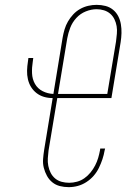

<svg xmlns="http://www.w3.org/2000/svg" viewBox="-20 -763 540 791"><path d="M263 8Q244 8 226.5 3.5Q209 -1 195.5 -12Q182 -23 173.5 -38.5Q165 -54 160.5 -71.5Q156 -89 157.5 -108Q159 -127 162 -146L197 -359Q178 -359 161 -364Q144 -369 130.5 -379.5Q117 -390 108 -404.5Q99 -419 95 -436.5Q91 -454 91.5 -472Q92 -490 95 -509L97 -524H117L115 -509Q111 -485 112 -461Q113 -437 124 -417.5Q135 -398 155.5 -387.5Q176 -377 200 -376L238 -608Q241 -625 246 -642Q251 -659 260 -674.5Q269 -690 281.5 -703.5Q294 -717 310 -726Q326 -735 343.5 -739Q361 -743 378 -743Q397 -743 414.5 -738.5Q432 -734 445.5 -723Q459 -712 467 -696.5Q475 -681 478 -663Q481 -645 480.5 -626.5Q480 -608 477 -589L439 -359H216L180 -143Q178 -127 177 -111Q176 -95 179 -79.5Q182 -64 189 -50.5Q196 -37 207.5 -27.5Q219 -18 234 -14Q249 -10 265 -10Q281 -10 297.5 -14.5Q314 -19 328 -29Q342 -39 353 -52.5Q364 -66 372 -81.5Q380 -97 384.5 -112.5Q389 -128 392 -144L393 -151H413L411 -143Q408 -125 402 -107Q396 -89 387.5 -71.5Q379 -54 366 -39Q353 -24 336 -13Q319 -2 300.5 3Q282 8 263 8ZM219 -376H422L458 -592Q460 -608 461.5 -624Q463 -640 460.5 -655Q458 -670 451.5 -683.5Q445 -697 434 -706.5Q423 -716 408.5 -720.5Q394 -725 378 -725Q356 -725 333.5 -716Q311 -707 294.5 -689Q278 -671 269.5 -649Q261 -627 257 -605Z"/></svg>

Font: Iosevka Term Curly Thin
Style: Italic
Weight: 100
Italic angle: -9°
Designer: Belleve Invis
Foundry: Belleve Invis
Version: Version 32.3.0